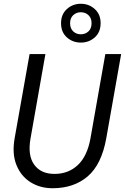

<svg xmlns="http://www.w3.org/2000/svg" viewBox="-20 -987 663 1019"><path d="M259 12Q193 12 142 -20Q91 -52 67 -112Q43 -172 58 -255L137 -700H221L142 -252Q126 -162 161.5 -113Q197 -64 269 -64Q343 -64 393 -111Q443 -158 460 -252L539 -700H623L544 -253Q519 -114 445.5 -51Q372 12 259 12ZM409 -761Q366 -761 335 -788.5Q304 -816 304 -864Q304 -911 335 -939Q366 -967 409 -967Q452 -967 483 -939Q514 -911 514 -864Q514 -816 483 -788.5Q452 -761 409 -761ZM409 -805Q433 -805 449.5 -820.5Q466 -836 466 -864Q466 -891 449.5 -906.5Q433 -922 409 -922Q385 -922 368.5 -906.5Q352 -891 352 -864Q352 -836 368.5 -820.5Q385 -805 409 -805Z"/></svg>

Font: DM Mono
Style: Italic
Weight: 400
Italic angle: -10°
Designer: Colophon Foundry
Foundry: Colophon Foundry
Version: Version 1.000; ttfautohint (v1.8.2.53-6de2)